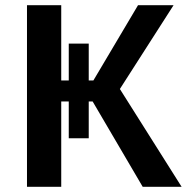

<svg xmlns="http://www.w3.org/2000/svg" viewBox="-20 -720 725 740"><path d="M322 -187V-329H337L530 0H680L442 -377L649 -700H512L340 -410H322V-552H245V-410H216V-700H84V0H216V-329H245V-187Z"/></svg>

Font: Fixel Display SemiBold
Style: Regular
Weight: 600
Designer: AlfaBravo + MacPaw
Foundry: Kyrylo Tkachov, Marchela Mozhyna, Serhii Makarenko, Maria Weinstein, Zakhar Kryvoshyya
Version: Version 1.211